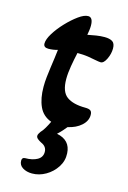

<svg xmlns="http://www.w3.org/2000/svg" viewBox="-113 -536 561 839"><g transform="rotate(15 167.5 -117.0)"><path d="M119 247Q94 247 76.5 236Q59 225 59 205Q59 190 73 190Q106 190 127.5 178Q149 166 149 142Q149 117 123 106Q113 101 106 95Q99 89 99 82Q99 77 101.5 72.5Q104 68 108 62Q117 53 126 37.5Q135 22 142 7Q103 -7 86.5 -43.5Q70 -80 70 -132Q70 -155 72.5 -177Q75 -199 78 -221Q81 -243 84 -264Q87 -285 89 -304Q68 -298 47 -298Q25 -298 25 -316Q25 -335 42 -362.5Q59 -390 84.5 -417Q110 -444 135.5 -462.5Q161 -481 179 -481Q201 -481 201 -443Q201 -433 199.5 -422.5Q198 -412 196 -401Q215 -405 234.5 -408Q254 -411 272 -411Q295 -411 307.5 -403Q320 -395 320 -372Q320 -348 308.5 -324Q297 -300 283 -300Q280 -300 273 -301Q266 -302 256 -304Q243 -307 223 -310Q203 -313 175 -313Q168 -282 162.5 -249.5Q157 -217 157 -191Q157 -133 186 -112Q215 -91 270 -91Q287 -91 294 -85.5Q301 -80 301 -66Q301 -39 277.5 -18Q254 3 217 11Q209 21 200 31Q191 41 180 51Q242 63 245 122Q247 156 228.5 184.5Q210 213 180.5 230Q151 247 119 247Z"/></g></svg>

Font: Akaya Telivigala
Style: Regular
Weight: 400
Designer: Vaishnavi Murthy Yerkadithaya, Juan Luis Blanco Aristondo
Version: Version 1.002; ttfautohint (v1.8.3)